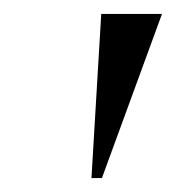

<svg xmlns="http://www.w3.org/2000/svg" viewBox="-20 -734 252 275"><path d="M111 -479H126L212 -714H125Z"/></svg>

Font: Noto Serif Display SemiCondensed
Style: Italic
Weight: 400
Width: 4
Italic angle: -12°
Designer: Monotype Design Team
Foundry: Monotype Imaging Inc.
Version: Version 2.009